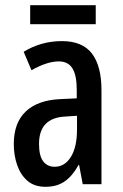

<svg xmlns="http://www.w3.org/2000/svg" viewBox="-20 -708 472 738"><path d="M218 -550Q297 -550 333.5 -502Q370 -454 370 -362V0H298L284 -74H282Q259 -32 229 -11Q199 10 155 10Q112 10 85.5 -13Q59 -36 46 -73.5Q33 -111 33 -154Q33 -236 79 -279.5Q125 -323 211 -327L275 -330V-363Q275 -418 258.5 -445Q242 -472 206 -472Q161 -472 101 -438L71 -509Q138 -550 218 -550ZM231 -260Q130 -255 130 -155Q130 -109 146 -88Q162 -67 190 -67Q229 -67 252.5 -105Q276 -143 276 -210V-263ZM348 -688V-615H96V-688Z"/></svg>

Font: Noto Sans Kannada ExtraCondensed Medium
Style: Regular
Weight: 500
Width: 2
Designer: Jelle Bosma - Monotype Design Team
Foundry: Monotype Imaging Inc.
Version: Version 2.005; ttfautohint (v1.8.4.7-5d5b)